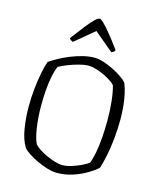

<svg xmlns="http://www.w3.org/2000/svg" viewBox="-136 -1047 942 1142"><g transform="rotate(15 334.5 -476.0)"><path d="M323 0Q298 0 266 -9.5Q234 -19 202.5 -33.5Q171 -48 146 -64.5Q121 -81 109 -95Q82 -139 71.5 -205Q61 -271 61 -337Q61 -392 66.5 -446.5Q72 -501 81 -547Q90 -593 101 -623Q121 -637 151.5 -654Q182 -671 218.5 -686Q255 -701 293 -710.5Q331 -720 367 -720Q390 -720 420.5 -710.5Q451 -701 482 -685.5Q513 -670 538 -653Q563 -636 574 -621Q586 -592 593.5 -556.5Q601 -521 604.5 -482.5Q608 -444 608 -404Q608 -343 602 -285Q596 -227 586 -178.5Q576 -130 565 -96Q541 -74 503.5 -52Q466 -30 420 -15Q374 0 323 0ZM344 -53Q370 -53 401.5 -63Q433 -73 460.5 -86.5Q488 -100 500 -110Q511 -136 519 -178.5Q527 -221 531 -273Q535 -325 535 -379Q535 -441 529 -496.5Q523 -552 512 -590Q505 -599 486 -612Q467 -625 442 -637Q417 -649 390.5 -657Q364 -665 343 -665Q318 -665 284.5 -656Q251 -647 219 -634.5Q187 -622 166 -610Q154 -583 146 -542.5Q138 -502 134.5 -456Q131 -410 131 -365Q131 -295 140 -231.5Q149 -168 166 -133Q176 -121 197 -107Q218 -93 244.5 -81Q271 -69 297 -61Q323 -53 344 -53ZM215 -777Q206 -781 200.5 -785Q195 -789 193 -795Q235 -851 262.5 -885.5Q290 -920 307.5 -936Q325 -952 334 -952Q342 -952 359 -936Q376 -920 404.5 -885.5Q433 -851 474 -795Q472 -791 467.5 -786Q463 -781 452 -777L334 -876Z"/></g></svg>

Font: Texturina 12pt Thin
Style: Regular
Weight: 250
Designer: Guillermo Torres Carreño
Foundry: Omnibus-Type
Version: Version 1.002